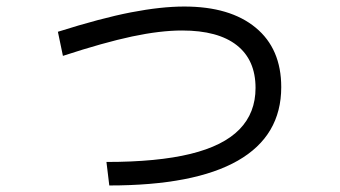

<svg xmlns="http://www.w3.org/2000/svg" viewBox="-20 -572 1040 588"><path d="M306 -76Q462.3 -76 563.3 -100.7Q664.3 -125.4 713.4 -175.9Q762.6 -226.3 762.6 -302.7Q762.6 -388.3 705.1 -433.5Q647.6 -478.6 537.7 -478.6Q471 -478.6 384.5 -460.3Q298 -441.9 172.7 -400.9L157.3 -474.7Q289 -516.3 381.2 -534.2Q473.3 -552 544.3 -552Q684.7 -552 763 -487.3Q841.3 -422.7 841.3 -305.3Q841.3 -156 708.3 -80Q575.3 -4 314.7 -4Z"/></svg>

Font: M PLUS 2 Thin
Style: Regular
Weight: 100
Designer: Coji Morishita
Foundry: UNDERFOREST DESIGN
Version: Version 1.001